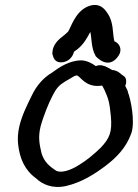

<svg xmlns="http://www.w3.org/2000/svg" viewBox="-20 -740 557 776"><path d="M309 -496C261 -496 219 -468 191 -447C155 -426 127 -393 109 -355C92 -320 69 -276 58 -229C52 -202 51 -179 53 -159C59 -100 80 -52 126 -19C150 4 190 24 246 12C311 -3 363 -37 407 -70C449 -102 490 -142 511 -202C527 -249 508 -342 496 -370L497 -371L486 -393C492 -404 492 -425 481 -432L470 -440C461 -448 451 -456 433 -457C427 -461 418 -466 409 -470L408 -471L398 -474C391 -477 380 -478 367 -473C353 -483 335 -494 311 -496ZM156 -267C170 -307 188 -349 206 -377C220 -397 233 -405 261 -421C282 -433 280 -434 291 -435C305 -432 324 -388 383 -393C384 -393 388 -394 393 -394C395 -390 398 -384 402 -377C417 -344 423 -327 428 -271C434 -206 423 -181 387 -143C357 -114 328 -90 294 -70C266 -53 229 -39 207 -50C178 -69 159 -86 148 -120C140 -156 133 -183 144 -229C147 -240 151 -253 156 -267ZM441 -579C435 -607 439 -650 416 -684C408 -696 386 -736 333 -713C283 -691 266 -627 255 -612C246 -603 242 -600 227 -588C207 -572 192 -551 192 -527L191 -526C194 -516 196 -482 237 -489C261 -494 275 -513 279 -531C284 -535 292 -540 293 -541C319 -562 332 -587 345 -611C351 -587 348 -546 366 -515V-514C368 -511 419 -453 460 -516C475 -540 463 -564 445 -572C442 -573 443 -571 441 -579Z"/></svg>

Font: Stray Cat
Style: BlkObl
Weight: 900
Version: Version 1.0